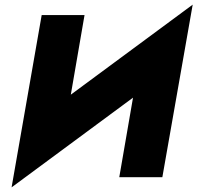

<svg xmlns="http://www.w3.org/2000/svg" viewBox="-20 -765 852 829"><path d="M761 -496 812 -745 81 -205 30 44ZM345 -700H160L30 44L249 -143ZM812 -745 590 -550 495 0H681Z"/></svg>

Font: Jost ExtraBold
Style: Italic
Weight: 800
Italic angle: -5°
Version: Version 3.710